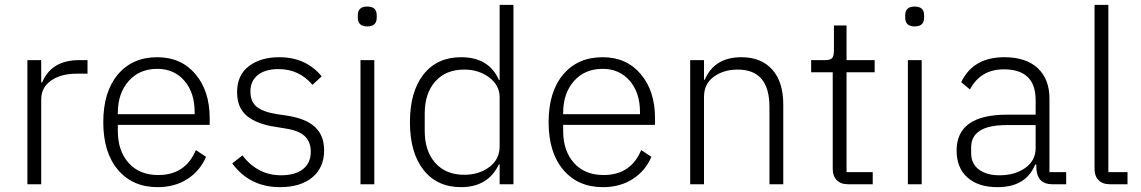

<svg xmlns="http://www.w3.org/2000/svg" viewBox="-20 -760 4706 792"><path d="M150 0H93V-512H150V-420H154Q192 -512 307 -512H341V-456H296Q231 -456 190.5 -427.5Q150 -399 150 -350Z M630 12Q527 12 466.5 -59.5Q406 -131 406 -256Q406 -381 466 -452.5Q526 -524 629 -524Q727 -524 786 -454.5Q845 -385 845 -272V-245H466V-220Q466 -138 510.5 -88Q555 -38 633 -38Q745 -38 788 -141L830 -113Q805 -55 753 -21.5Q701 12 630 12ZM629 -476Q555 -476 510.5 -425.5Q466 -375 466 -294V-289H783V-297Q783 -378 740.5 -427Q698 -476 629 -476Z M1135 12Q1010 12 938 -86L980 -119Q1043 -37 1139 -37Q1198 -37 1230 -62.5Q1262 -88 1262 -134Q1262 -175 1237 -198.5Q1212 -222 1157 -230L1115 -237Q1040 -248 999 -281.5Q958 -315 958 -380Q958 -450 1006.5 -487Q1055 -524 1132 -524Q1242 -524 1307 -445L1269 -410Q1214 -475 1129 -475Q1074 -475 1043.5 -450.5Q1013 -426 1013 -383Q1013 -340 1039.5 -319Q1066 -298 1123 -289L1164 -283Q1242 -271 1279.5 -236Q1317 -201 1317 -140Q1317 -69 1268.5 -28.5Q1220 12 1135 12Z M1456 -687V-697Q1456 -733 1495 -733Q1534 -733 1534 -697V-687Q1534 -651 1495 -651Q1456 -651 1456 -687ZM1467 0V-512H1524V0Z M2041 0V-82H2038Q1993 12 1882 12Q1783 12 1727 -59Q1671 -130 1671 -256Q1671 -382 1727 -453Q1783 -524 1882 -524Q1997 -524 2038 -430H2041V-740H2098V0ZM1895 -39Q1956 -39 1998.5 -71Q2041 -103 2041 -156V-359Q2041 -408 1998 -440.5Q1955 -473 1895 -473Q1819 -473 1775.5 -424Q1732 -375 1732 -292V-220Q1732 -137 1775.5 -88Q1819 -39 1895 -39Z M2467 12Q2364 12 2303.5 -59.5Q2243 -131 2243 -256Q2243 -381 2303 -452.5Q2363 -524 2466 -524Q2564 -524 2623 -454.5Q2682 -385 2682 -272V-245H2303V-220Q2303 -138 2347.5 -88Q2392 -38 2470 -38Q2582 -38 2625 -141L2667 -113Q2642 -55 2590 -21.5Q2538 12 2467 12ZM2466 -476Q2392 -476 2347.5 -425.5Q2303 -375 2303 -294V-289H2620V-297Q2620 -378 2577.5 -427Q2535 -476 2466 -476Z M2884 0H2827V-512H2884V-431H2887Q2927 -524 3038 -524Q3120 -524 3165.5 -473Q3211 -422 3211 -329V0H3154V-319Q3154 -473 3023 -473Q2965 -473 2924.5 -443.5Q2884 -414 2884 -360Z M3580 0H3478Q3448 0 3431.5 -17Q3415 -34 3415 -63V-462H3326V-512H3384Q3405 -512 3412.5 -520.5Q3420 -529 3420 -551V-655H3472V-512H3588V-462H3472V-50H3580Z M3714 -687V-697Q3714 -733 3753 -733Q3792 -733 3792 -697V-687Q3792 -651 3753 -651Q3714 -651 3714 -687ZM3725 0V-512H3782V0Z M4378 0H4320Q4260 0 4255 -63V-81H4250Q4212 12 4095 12Q4015 12 3970.5 -28Q3926 -68 3926 -139Q3926 -287 4134 -287H4252V-347Q4252 -474 4121 -474Q4025 -474 3981 -391L3945 -421Q3994 -524 4123 -524Q4212 -524 4260.5 -479Q4309 -434 4309 -353V-50H4378ZM4103 -37Q4167 -37 4209.5 -67.5Q4252 -98 4252 -149V-244H4132Q3986 -244 3986 -152V-128Q3986 -85 4017.5 -61Q4049 -37 4103 -37Z M4631 0H4558Q4528 0 4511.5 -17Q4495 -34 4495 -62V-740H4552V-50H4631Z"/></svg>

Font: IBM Plex Sans Light
Style: Regular
Weight: 300
Designer: Mike Abbink, Paul van der Laan, Pieter van Rosmalen
Foundry: Bold Monday
Version: Version 3.0